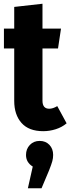

<svg xmlns="http://www.w3.org/2000/svg" viewBox="-20 -684 376 1026"><path d="M336 -25Q311 -4 278 6.5Q245 17 211 17Q134 17 95 -27Q56 -71 56 -145V-425H1V-531H56V-647L207 -664V-531H306L290 -425H207V-146Q207 -103 243 -103Q263 -103 286 -117ZM264 144Q264 161 259.5 177.5Q255 194 242 227L202 322H129L155 206Q119 184 119 144Q119 112 139.5 90.5Q160 69 192 69Q224 69 244 90Q264 111 264 144Z"/></svg>

Font: Fira Sans Extra Condensed
Style: Bold
Weight: 700
Width: 1
Designer: Carrois Corporate & Edenspiekermann AG
Foundry: Carrois Corporate GbR & Edenspiekermann AG
Version: Version 4.203